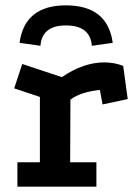

<svg xmlns="http://www.w3.org/2000/svg" viewBox="-20 -697 512 717"><path d="M211 -409Q252 -437 291.5 -450.5Q331 -464 369 -464Q407 -464 440 -451L457 -327L363 -307L353 -361Q320 -358 291.5 -349Q263 -340 243 -325L242 -91H340V0H45V-91H129V-335L33 -367L63 -458ZM226 -677Q72 -677 53 -537L131 -526Q137 -602 226 -602Q317 -602 323 -526L401 -537Q382 -677 226 -677Z"/></svg>

Font: Podkova
Style: Bold
Weight: 700
Designer: Ilya Yudin
Foundry: Cyreal (www.cyreal.org)
Version: Version 2.102; ttfautohint (v1.8.1.43-b0c9)